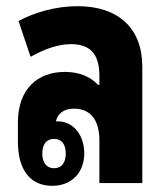

<svg xmlns="http://www.w3.org/2000/svg" viewBox="-20 -593 536 622"><path d="M149 9C215 9 253 -37 253 -96C253 -154 219 -200 166 -200H161C167 -225 186 -241 220 -241C270 -241 302 -208 302 -138V0H441V-377C441 -502 363 -573 231 -573C160 -573 90 -552 40 -525L79 -409C119 -431 164 -450 210 -450C271 -450 302 -419 302 -348V-318H298C271 -346 235 -360 190 -360C102 -360 38 -305 38 -196V-135C38 -35 84 9 149 9ZM155 -48C131 -48 117 -66 117 -96C117 -126 131 -143 155 -143C180 -143 193 -125 193 -96C193 -66 180 -48 155 -48Z"/></svg>

Font: Noto Sans Thai Looped ExtraCondensed ExtraBold
Style: Regular
Weight: 800
Width: 2
Designer: Sasikarn Vongin, Ben Mitchell
Foundry: The Fontpad Ltd
Version: Version 1.001